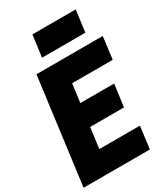

<svg xmlns="http://www.w3.org/2000/svg" viewBox="-241 -1122 1075 1229"><g transform="rotate(-30 296.5 -507.0)"><path d="M507 -854H187L208 -1014H528ZM491 0H1L103 -780H593L572 -616H272L254 -480H504L482 -316H232L212 -164H512Z"/></g></svg>

Font: Tanohe Sans ExtraBold
Style: Italic
Weight: 800
Designer: Village Type and Design LLC & Cristiano Sobral
Foundry: Cooper Hewitt Smithsonian Design Museum
Version: Version 1.00;September 29, 2021;FontCreator 13.0.0.2655 64-b